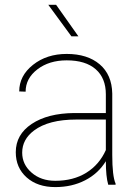

<svg xmlns="http://www.w3.org/2000/svg" viewBox="-20 -760 568 790"><path d="M425.3 0Q415.5 -33.7 415.5 -96.7Q384.3 -45.9 330.1 -18.1Q275.9 9.8 207.5 9.8Q134.3 9.8 89.6 -30Q44.9 -69.8 44.9 -133.8Q44.9 -206.5 110.6 -250.2Q176.3 -293.9 285.2 -294.9H415.5V-372.1Q415.5 -438.5 373.8 -475.1Q332 -511.7 254.4 -511.7Q182.1 -511.7 133.8 -474.6Q85.4 -437.5 85.4 -382.8L59.1 -383.8Q59.1 -448.2 115.7 -493.2Q172.4 -538.1 254.4 -538.1Q339.8 -538.1 390.1 -495.4Q440.4 -452.6 441.9 -375V-122.6Q441.9 -35.6 455.6 -4.4V0ZM207.5 -16.1Q281.7 -16.1 335.2 -49.3Q388.7 -82.5 415.5 -142.6V-268.1H293.5Q180.2 -268.1 120.1 -223.1Q71.3 -186.5 71.3 -131.8Q71.3 -83.5 109.9 -49.8Q148.4 -16.1 207.5 -16.1ZM302.7 -610.4H273.9L178.7 -740.2H210.9Z"/></svg>

Font: RobotoDraft Thin
Style: Regular
Weight: 250
Version: Version 2.001153; 2014